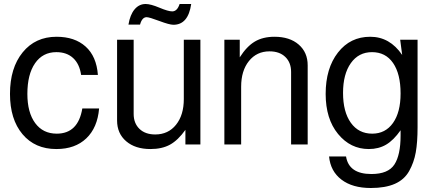

<svg xmlns="http://www.w3.org/2000/svg" viewBox="-20 -723 2170 961"><path d="M470 -348H386Q378 -403 346 -432.5Q314 -462 262 -462Q194 -462 155.5 -406.5Q117 -351 117 -253Q117 -160 156 -107Q195 -54 264 -54Q371 -54 392 -180H476Q468 -84 412 -30.5Q356 23 262 23Q155 23 92.5 -51.5Q30 -126 30 -253Q30 -383 93.5 -461Q157 -539 263 -539Q354 -539 408.5 -490Q463 -441 470 -348Z M983 0H908V-73Q871 -21 831 1Q791 23 733 23Q657 23 611.5 -16Q566 -55 566 -120V-524H649V-153Q649 -106 678 -78Q707 -50 757 -50Q822 -50 861 -98.5Q900 -147 900 -227V-524H983ZM709 -703Q734 -703 778 -684.5Q822 -666 842 -666Q867 -666 879 -703H937Q922 -599 848 -599Q828 -599 777.5 -618Q727 -637 714 -637Q691 -637 681 -600H623Q631 -649 653.5 -676Q676 -703 709 -703Z M1103 -524H1180V-436Q1215 -491 1255.5 -515Q1296 -539 1354 -539Q1430 -539 1475 -500Q1520 -461 1520 -396V0H1437V-363Q1437 -410 1408 -438Q1379 -466 1329 -466Q1265 -466 1226 -417.5Q1187 -369 1187 -289V0H1103Z M1826 23Q1734 23 1672 -52.5Q1610 -128 1610 -253Q1610 -381 1671.5 -460Q1733 -539 1833 -539Q1931 -539 1993 -448L1983 -524H2070V-86Q2070 -11 2061 39.5Q2052 90 2028 133Q2004 176 1956.5 197Q1909 218 1836 218Q1744 218 1689 176Q1634 134 1627 60H1712Q1726 148 1839 148Q1923 148 1954 100.5Q1985 53 1985 -44V-71Q1950 -21 1912.5 1Q1875 23 1826 23ZM1842 -462Q1775 -462 1736 -407Q1697 -352 1697 -258Q1697 -163 1736 -108.5Q1775 -54 1843 -54Q1909 -54 1947 -107.5Q1985 -161 1985 -255Q1985 -353 1947.5 -407.5Q1910 -462 1842 -462Z"/></svg>

Font: ColatingCofangSans
Style: Regular
Weight: 400
Foundry: GNU
Version: Version 412.227;June 27, 2022;FontCreator 11.0.0.2412 32-bit